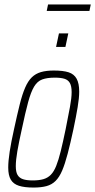

<svg xmlns="http://www.w3.org/2000/svg" viewBox="-20 -835 428 863"><path d="M131 8Q90 8 65 0Q40 -8 28.5 -27.5Q17 -47 17 -82Q17 -111 23.5 -153.5Q30 -196 43 -254Q57 -319 68.5 -365Q80 -411 93 -441Q106 -471 123 -487.5Q140 -504 164 -511Q188 -518 222 -518Q264 -518 288.5 -510Q313 -502 324.5 -481Q336 -460 336 -423Q336 -395 329 -353Q322 -311 310 -254Q296 -189 284 -143.5Q272 -98 259.5 -68.5Q247 -39 230 -22Q213 -5 189 1.5Q165 8 131 8ZM127 -24Q155 -24 174.5 -29.5Q194 -35 208 -49Q222 -63 232.5 -89Q243 -115 253 -155.5Q263 -196 275 -254Q287 -314 294.5 -354.5Q302 -395 302 -421Q302 -448 294 -462Q286 -476 269.5 -481Q253 -486 226 -486Q192 -486 170 -478Q148 -470 133.5 -446Q119 -422 106.5 -376Q94 -330 78 -254Q65 -196 58 -155.5Q51 -115 51 -88Q51 -62 59 -48.5Q67 -35 83.5 -29.5Q100 -24 127 -24ZM232 -624 245 -685H287L274 -624ZM190 -786 196 -815H388L382 -786Z"/></svg>

Font: Saira ExtraCondensed Thin
Style: Italic
Weight: 250
Width: 2
Italic angle: -12°
Designer: Hector Gatti with collaboration of the Omnibus-Type team
Foundry: Omnibus-Type
Version: Version 1.101